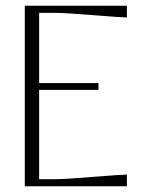

<svg xmlns="http://www.w3.org/2000/svg" viewBox="-20 -653 506 673"><path d="M66.9 -632.8H424.8V-591.8Q406.2 -591.8 306.6 -599.9Q207 -607.9 174.8 -607.9H117.2V-361.8H325.2V-337.9H117.2V-24.9H174.8Q207 -24.9 306.6 -33Q406.2 -41 424.8 -41V0H66.9Z"/></svg>

Font: Resagokr
Style: Light
Weight: 300
Designer: gluk
Foundry: gluk
Version: Version 0.95